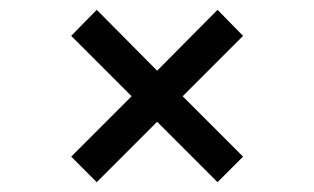

<svg xmlns="http://www.w3.org/2000/svg" viewBox="-20 -503 640 391"><path d="M423 -483 300 -359 177 -483 125 -430 248 -307 125 -184 177 -132 300 -255 423 -132 475 -184 352 -307 475 -430Z"/></svg>

Font: FiraMono Nerd Font
Style: Regular
Weight: 400
Designer: Carrois Corporate & Edenspiekermann AG
Foundry: Carrois Corporate GbR & Edenspiekermann AG
Version: Version 003.206;Nerd Fonts 3.3.0